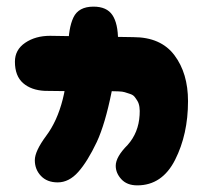

<svg xmlns="http://www.w3.org/2000/svg" viewBox="-20 -564 612 579"><path d="M394 -5Q469 -5 508 -82Q547 -159 547 -259Q547 -343 506 -397.5Q465 -452 382 -452Q369 -452 259 -454Q149 -456 131 -456Q87 -456 56 -435Q25 -414 25 -378Q25 -335 49.5 -313.5Q74 -292 115 -290Q157 -289 270 -289Q277 -289 293.5 -289Q310 -289 316.5 -289Q323 -289 336.5 -288.5Q350 -288 356 -286Q362 -284 371.5 -281Q381 -278 385.5 -272.5Q390 -267 394.5 -259.5Q399 -252 400.5 -241Q402 -230 401 -217Q398 -164 365 -127Q329 -91 329 -64Q329 -42 346 -23.5Q363 -5 394 -5ZM154 -14Q188 -14 216 -45.5Q244 -77 272 -136Q297 -190 316.5 -286.5Q336 -383 336 -442Q336 -493 319 -518.5Q302 -544 262 -544Q217 -544 201.5 -511.5Q186 -479 186 -419Q186 -243 119 -154Q85 -108 85 -81Q85 -53 103.5 -33.5Q122 -14 154 -14Z"/></svg>

Font: Cherry Bomb
Style: Regular
Weight: 400
Designer: satsuyako
Foundry: satsuyako
Version: Version 4.0